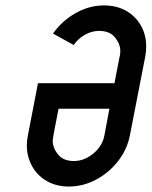

<svg xmlns="http://www.w3.org/2000/svg" viewBox="-20 -681 558 706"><path d="M251.5 -88.9Q290 -88.9 323.2 -116.5Q356.4 -144 363.8 -182.6L382.3 -281.2H195.3Q173.8 -173.3 173.8 -164.1Q173.8 -137.2 193.4 -113Q212.9 -88.9 251.5 -88.9ZM233.4 4.9Q181.6 4.9 143.8 -20.3Q106 -45.4 89.4 -88.4Q78.6 -114.7 78.6 -145Q78.6 -163.1 82.5 -182.6L119.6 -375H400.9L419.9 -473.6H420.4Q422.4 -483.9 422.4 -493.2Q422.4 -519.5 402.8 -543.5Q383.3 -567.4 344.7 -567.4Q317.4 -567.4 292.2 -553.2Q267.1 -539.1 251 -515.6L174.8 -557.6Q208 -604.5 258.1 -632.8Q308.1 -661.1 362.8 -661.1Q414.6 -661.1 452.4 -636Q490.2 -610.8 507.3 -567.9Q517.6 -541 517.6 -510.7Q517.6 -492.7 514.2 -473.6L457.5 -182.6Q447.3 -130.9 413.8 -88.1Q380.4 -45.4 332.8 -20.3Q285.2 4.9 233.4 4.9Z"/></svg>

Font: Lambda
Style: Italic
Weight: 400
Italic angle: -11°
Designer: GGBotNet
Version: 0.22